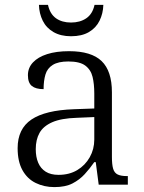

<svg xmlns="http://www.w3.org/2000/svg" viewBox="-20 -754 588 784"><path d="M202 10Q160 10 125.5 -7Q91 -24 71.5 -59.5Q52 -95 52 -149Q52 -228 108.5 -266Q165 -304 282 -308L365 -311V-372Q365 -411 358 -440Q351 -469 328.5 -486Q306 -503 259 -503Q218 -503 195.5 -489Q173 -475 165.5 -449.5Q158 -424 158 -390Q126 -390 110 -403Q94 -416 94 -447Q94 -477 114.5 -499Q135 -521 172.5 -533Q210 -545 262 -545Q353 -545 395 -504.5Q437 -464 437 -377V-113Q437 -82 442 -65Q447 -48 460.5 -41.5Q474 -35 498 -35H502V0H383L371 -92H365Q347 -66 326 -43Q305 -20 276 -5Q247 10 202 10ZM219 -40Q263 -40 295.5 -59.5Q328 -79 346.5 -112Q365 -145 365 -184V-276L294 -273Q230 -271 193.5 -255Q157 -239 141.5 -211.5Q126 -184 126 -145Q126 -113 136 -89.5Q146 -66 166.5 -53Q187 -40 219 -40ZM270 -606Q228 -606 198.5 -623Q169 -640 154.5 -669.5Q140 -699 139 -734H176Q184 -697 208.5 -679.5Q233 -662 270 -662Q307 -662 332.5 -679.5Q358 -697 366 -734H402Q401 -699 386.5 -669.5Q372 -640 343 -623Q314 -606 270 -606Z"/></svg>

Font: Noto Serif Tibetan Light
Style: Regular
Weight: 300
Version: Version 2.103